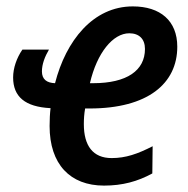

<svg xmlns="http://www.w3.org/2000/svg" viewBox="-20 -570 587 600"><path d="M261 -310C283 -405 333 -466 384 -466C415 -466 433 -448 433 -417C433 -350 377 -310 271 -310ZM305 10C363 10 410 -3 456 -28L457 -113C410 -89 373 -76 329 -76C270 -76 242 -115 242 -182C242 -198 243 -214 246 -231H260C442 -231 534 -309 534 -424C534 -505 481 -550 395 -550C271 -550 186 -443 152 -310C126 -311 111 -322 111 -347C111 -369 120 -393 133 -415H50C32 -389 21 -357 21 -328C21 -268 58 -236 138 -232C136 -216 135 -196 135 -176C135 -57 199 10 305 10Z"/></svg>

Font: Noto Sans Display SemiCondensed Medium
Style: Italic
Weight: 500
Width: 4
Italic angle: -12°
Designer: Monotype Design Team
Foundry: Monotype Imaging Inc.
Version: Version 1.900